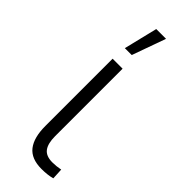

<svg xmlns="http://www.w3.org/2000/svg" viewBox="-249 -769 798 798"><g transform="rotate(45 150.0 -369.5)"><path d="M147.5 -528.3V-131.8Q147.5 -88.9 163.3 -67.6Q179.2 -46.4 216.3 -46.4Q239.3 -46.4 263.7 -51.3L266.1 -2.4Q239.3 4.9 203.6 4.9Q143.6 4.9 116.2 -30Q88.9 -64.9 88.9 -132.8V-528.3ZM129.9 -743.7H187.5L134.3 -595.2H93.8Z"/></g></svg>

Font: Roboto-Light
Style: Regular
Weight: 300
Designer: Google
Version: Version 2.137; 2017